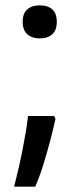

<svg xmlns="http://www.w3.org/2000/svg" viewBox="-20 -566 299 720"><path d="M188 -120Q180 -83 168 -37.5Q156 8 142 53Q128 98 112 134H33Q42 99 50 64Q58 29 64.5 -4.5Q71 -38 76.5 -70Q82 -102 85 -131H183ZM65 -484Q65 -516 82.5 -531Q100 -546 129 -546Q159 -546 176 -531Q193 -516 193 -484Q193 -453 176 -437.5Q159 -422 129 -422Q100 -422 82.5 -437.5Q65 -453 65 -484Z"/></svg>

Font: Noto Sans Hebrew Thin Medium
Style: Regular
Weight: 500
Version: Version 3.001